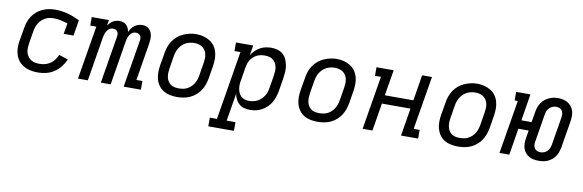

<svg xmlns="http://www.w3.org/2000/svg" viewBox="-51 -975 4903 1615"><g transform="rotate(10 2400.0 -168.0)"><path d="M266 8Q242 8 219 5Q196 2 174.5 -5.5Q153 -13 134 -25.5Q115 -38 101 -55Q87 -72 78.5 -92.5Q70 -113 66 -136Q62 -159 63 -182.5Q64 -206 68 -230L87 -340Q91 -367 100 -393Q109 -419 125 -443Q141 -467 163.5 -486Q186 -505 212 -516.5Q238 -528 265 -533Q292 -538 319 -538Q347 -538 375 -534Q403 -530 429 -523Q455 -516 480 -506Q505 -496 529 -484L507 -350H423L439 -441Q410 -451 380.5 -457.5Q351 -464 320 -464Q302 -464 284 -461Q266 -458 249 -449Q232 -440 217.5 -427Q203 -414 193 -397.5Q183 -381 177 -363.5Q171 -346 168 -328L150 -218Q147 -198 146.5 -178.5Q146 -159 151 -141Q156 -123 167 -108Q178 -93 193.5 -83Q209 -73 227.5 -69.5Q246 -66 266 -66Q289 -66 313 -72Q337 -78 357.5 -92Q378 -106 393 -126.5Q408 -147 417 -169L495 -143Q480 -109 456.5 -79.5Q433 -50 402 -29.5Q371 -9 335.5 -0.5Q300 8 266 8Z M607 0 683 -457H631V-530H778L770 -481Q778 -494 789 -505Q800 -516 812.5 -523.5Q825 -531 839.5 -534.5Q854 -538 868 -538Q885 -538 900.5 -532.5Q916 -527 927 -516Q938 -505 944.5 -490Q951 -475 953 -459Q960 -475 971 -490Q982 -505 996.5 -516Q1011 -527 1028.5 -532.5Q1046 -538 1063 -538Q1080 -538 1095.5 -532.5Q1111 -527 1122 -516Q1133 -505 1139.5 -490Q1146 -475 1148 -458.5Q1150 -442 1149 -425Q1148 -408 1145 -391L1093 -74H1144V0H997L1064 -404Q1066 -416 1065 -427.5Q1064 -439 1057.5 -447.5Q1051 -456 1041 -460.5Q1031 -465 1019 -465Q1009 -465 999.5 -461.5Q990 -458 982 -450.5Q974 -443 968 -434Q962 -425 958 -415.5Q954 -406 952 -396.5Q950 -387 948 -377L886 0H802L869 -404Q871 -416 870 -427.5Q869 -439 863 -447.5Q857 -456 846.5 -460.5Q836 -465 824 -465Q814 -465 804.5 -461.5Q795 -458 787 -450.5Q779 -443 773 -434Q767 -425 763.5 -415.5Q760 -406 757.5 -396.5Q755 -387 753 -377L691 0Z M1453 8Q1422 8 1392.5 2Q1363 -4 1338 -19Q1313 -34 1296 -57.5Q1279 -81 1271 -109Q1263 -137 1263 -168Q1263 -199 1268 -230L1287 -340Q1291 -367 1300.5 -393.5Q1310 -420 1326 -444Q1342 -468 1365 -487Q1388 -506 1414.5 -517.5Q1441 -529 1468 -535Q1495 -541 1523 -541Q1554 -541 1583 -533.5Q1612 -526 1637 -511Q1662 -496 1679 -472.5Q1696 -449 1704 -421Q1712 -393 1712 -362Q1712 -331 1707 -300L1689 -190Q1684 -163 1674.5 -136.5Q1665 -110 1649 -86Q1633 -62 1610 -43Q1587 -24 1561 -12.5Q1535 -1 1507.5 3.5Q1480 8 1453 8ZM1454 -66Q1473 -66 1491 -69Q1509 -72 1526 -80.5Q1543 -89 1557.5 -102.5Q1572 -116 1582 -132.5Q1592 -149 1598 -166.5Q1604 -184 1607 -202L1625 -312Q1628 -331 1629 -350Q1630 -369 1626 -387Q1622 -405 1612.5 -420.5Q1603 -436 1588.5 -446Q1574 -456 1556 -460.5Q1538 -465 1519 -465Q1501 -465 1483 -461Q1465 -457 1448 -448.5Q1431 -440 1417 -426.5Q1403 -413 1393 -397Q1383 -381 1377 -363.5Q1371 -346 1368 -328L1350 -218Q1347 -199 1346.5 -180Q1346 -161 1349.5 -143.5Q1353 -126 1362 -110.5Q1371 -95 1385 -84.5Q1399 -74 1417 -70Q1435 -66 1454 -66Z M1756 205V131H1817L1914 -457H1863V-530H2010L1996 -445Q2009 -466 2028 -484.5Q2047 -503 2069.5 -515.5Q2092 -528 2116.5 -533Q2141 -538 2165 -538Q2165 -538 2165 -538Q2165 -538 2166 -538Q2193 -538 2219.5 -530Q2246 -522 2265 -504.5Q2284 -487 2295 -462.5Q2306 -438 2310.5 -411.5Q2315 -385 2313 -356.5Q2311 -328 2307 -300L2289 -190Q2284 -165 2276 -139.5Q2268 -114 2254.5 -91Q2241 -68 2221 -48.5Q2201 -29 2177 -16Q2153 -3 2127.5 2.5Q2102 8 2076 8Q2050 8 2026 1.5Q2002 -5 1984 -20.5Q1966 -36 1955 -58Q1944 -80 1939 -104L1900 131H1975V205ZM2056 -65Q2074 -65 2092 -69Q2110 -73 2127 -81.5Q2144 -90 2158 -103.5Q2172 -117 2182.5 -133Q2193 -149 2198.5 -166.5Q2204 -184 2207 -202L2225 -312Q2228 -331 2229 -350Q2230 -369 2226 -386.5Q2222 -404 2213 -419.5Q2204 -435 2190 -445.5Q2176 -456 2158 -460Q2140 -464 2121 -464Q2104 -464 2087 -461Q2070 -458 2054 -450Q2038 -442 2024.5 -429.5Q2011 -417 2001 -402Q1991 -387 1986 -370.5Q1981 -354 1978 -337L1960 -227Q1956 -208 1955 -189Q1954 -170 1957 -151.5Q1960 -133 1967.5 -116.5Q1975 -100 1988 -88Q2001 -76 2018.5 -70.5Q2036 -65 2056 -65Z M2653 8Q2622 8 2592.5 2Q2563 -4 2538 -19Q2513 -34 2496 -57.5Q2479 -81 2471 -109Q2463 -137 2463 -168Q2463 -199 2468 -230L2487 -340Q2491 -367 2500.5 -393.5Q2510 -420 2526 -444Q2542 -468 2565 -487Q2588 -506 2614.5 -517.5Q2641 -529 2668 -535Q2695 -541 2723 -541Q2754 -541 2783 -533.5Q2812 -526 2837 -511Q2862 -496 2879 -472.5Q2896 -449 2904 -421Q2912 -393 2912 -362Q2912 -331 2907 -300L2889 -190Q2884 -163 2874.5 -136.5Q2865 -110 2849 -86Q2833 -62 2810 -43Q2787 -24 2761 -12.5Q2735 -1 2707.5 3.5Q2680 8 2653 8ZM2654 -66Q2673 -66 2691 -69Q2709 -72 2726 -80.5Q2743 -89 2757.5 -102.5Q2772 -116 2782 -132.5Q2792 -149 2798 -166.5Q2804 -184 2807 -202L2825 -312Q2828 -331 2829 -350Q2830 -369 2826 -387Q2822 -405 2812.5 -420.5Q2803 -436 2788.5 -446Q2774 -456 2756 -460.5Q2738 -465 2719 -465Q2701 -465 2683 -461Q2665 -457 2648 -448.5Q2631 -440 2617 -426.5Q2603 -413 2593 -397Q2583 -381 2577 -363.5Q2571 -346 2568 -328L2550 -218Q2547 -199 2546.5 -180Q2546 -161 2549.5 -143.5Q2553 -126 2562 -110.5Q2571 -95 2585 -84.5Q2599 -74 2617 -70Q2635 -66 2654 -66Z M3038 0 3114 -457H3063V-530H3210L3173 -310H3417L3453 -530H3537L3461 -74H3512V0H3366L3405 -237H3161L3122 0Z M3853 8Q3822 8 3792.5 2Q3763 -4 3738 -19Q3713 -34 3696 -57.5Q3679 -81 3671 -109Q3663 -137 3663 -168Q3663 -199 3668 -230L3687 -340Q3691 -367 3700.5 -393.5Q3710 -420 3726 -444Q3742 -468 3765 -487Q3788 -506 3814.5 -517.5Q3841 -529 3868 -535Q3895 -541 3923 -541Q3954 -541 3983 -533.5Q4012 -526 4037 -511Q4062 -496 4079 -472.5Q4096 -449 4104 -421Q4112 -393 4112 -362Q4112 -331 4107 -300L4089 -190Q4084 -163 4074.5 -136.5Q4065 -110 4049 -86Q4033 -62 4010 -43Q3987 -24 3961 -12.5Q3935 -1 3907.5 3.5Q3880 8 3853 8ZM3854 -66Q3873 -66 3891 -69Q3909 -72 3926 -80.5Q3943 -89 3957.5 -102.5Q3972 -116 3982 -132.5Q3992 -149 3998 -166.5Q4004 -184 4007 -202L4025 -312Q4028 -331 4029 -350Q4030 -369 4026 -387Q4022 -405 4012.5 -420.5Q4003 -436 3988.5 -446Q3974 -456 3956 -460.5Q3938 -465 3919 -465Q3901 -465 3883 -461Q3865 -457 3848 -448.5Q3831 -440 3817 -426.5Q3803 -413 3793 -397Q3783 -381 3777 -363.5Q3771 -346 3768 -328L3750 -218Q3747 -199 3746.5 -180Q3746 -161 3749.5 -143.5Q3753 -126 3762 -110.5Q3771 -95 3785 -84.5Q3799 -74 3817 -70Q3835 -66 3854 -66Z M4542 8Q4520 8 4498.5 4Q4477 0 4459 -10.5Q4441 -21 4427.5 -37.5Q4414 -54 4408 -74Q4402 -94 4401.5 -116.5Q4401 -139 4405 -161L4416 -228H4328L4291 0H4207L4283 -457H4256V-530H4378L4341 -302H4428L4444 -397Q4447 -416 4454 -435Q4461 -454 4472.5 -471Q4484 -488 4500.5 -501.5Q4517 -515 4535.5 -523.5Q4554 -532 4573.5 -536Q4593 -540 4613 -540Q4635 -540 4656.5 -535Q4678 -530 4696 -519.5Q4714 -509 4727 -492.5Q4740 -476 4746.5 -456Q4753 -436 4753 -413.5Q4753 -391 4750 -369L4711 -133Q4707 -114 4700.5 -95Q4694 -76 4682.5 -59Q4671 -42 4654.5 -28.5Q4638 -15 4619.5 -6.5Q4601 2 4581 5Q4561 8 4542 8ZM4544 -65Q4559 -65 4574.5 -70.5Q4590 -76 4602 -88Q4614 -100 4620 -115Q4626 -130 4629 -145L4668 -381Q4671 -397 4670 -412.5Q4669 -428 4661.5 -440.5Q4654 -453 4640 -459Q4626 -465 4610 -465Q4595 -465 4579.5 -459Q4564 -453 4552.5 -441.5Q4541 -430 4534.5 -415Q4528 -400 4526 -385L4487 -149Q4484 -133 4485 -118Q4486 -103 4493.5 -90.5Q4501 -78 4514.5 -71.5Q4528 -65 4544 -65Z"/></g></svg>

Font: Iosevka Slab Extended
Style: Italic
Weight: 400
Width: 7
Italic angle: -9°
Monospace: yes
Designer: Belleve Invis
Foundry: Belleve Invis
Version: Version 11.1.0; ttfautohint (v1.8.3)